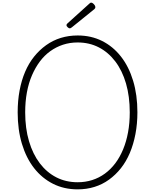

<svg xmlns="http://www.w3.org/2000/svg" viewBox="-20 -1417 1175 1456"><path d="M569 19Q466 19 382.5 -23Q299 -65 239 -141.5Q179 -218 146.5 -325.5Q114 -433 114 -565Q114 -653 128.5 -730.5Q143 -808 170.5 -872.5Q198 -937 238.5 -987.5Q279 -1038 330 -1074.5Q381 -1111 441 -1129.5Q501 -1148 569 -1148Q671 -1148 754 -1106.5Q837 -1065 897 -988.5Q957 -912 989.5 -804.5Q1022 -697 1022 -565Q1022 -478 1007 -400Q992 -322 964.5 -257Q937 -192 897 -141.5Q857 -91 806.5 -54.5Q756 -18 696 0.5Q636 19 569 19ZM569 -35Q627 -35 679 -51.5Q731 -68 775.5 -100.5Q820 -133 854.5 -179Q889 -225 913.5 -284Q938 -343 951 -413.5Q964 -484 964 -565Q964 -686 935.5 -784Q907 -882 854 -951.5Q801 -1021 729 -1058Q657 -1095 569 -1095Q510 -1095 458 -1078Q406 -1061 361.5 -1029Q317 -997 282.5 -951Q248 -905 222.5 -846Q197 -787 184 -716.5Q171 -646 171 -565Q171 -444 200 -346Q229 -248 282 -178.5Q335 -109 407.5 -72Q480 -35 569 -35ZM509 -1202Q502 -1202 493 -1210.5Q484 -1219 484 -1226Q484 -1229 485.5 -1232Q487 -1235 491 -1239L656 -1388Q660 -1391 663 -1394Q666 -1397 672 -1397Q678 -1397 685.5 -1391Q693 -1385 698 -1377.5Q703 -1370 703 -1363Q703 -1359 702 -1356Q701 -1353 696 -1348L524 -1209Q518 -1206 515.5 -1204Q513 -1202 509 -1202Z"/></svg>

Font: Playwrite CL ExtraLight
Style: Regular
Weight: 200
Designer: Veronika Burian, José Scaglione
Foundry: TypeTogether
Version: Version 1.002